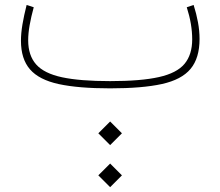

<svg xmlns="http://www.w3.org/2000/svg" viewBox="-20 -358 893 778"><path d="M378.4 352.5 426.3 400.4 474.1 352.5 426.3 304.7ZM378.4 182.1 426.3 230 474.1 182.1 426.3 134.3ZM764.6 -337.9 736.8 -328.6Q748 -293.5 753.4 -261.2Q758.8 -229 758.8 -198.7Q758.8 -136.7 727.8 -99.4Q696.8 -62 624 -45.7Q551.3 -29.3 426.3 -29.3Q304.2 -29.3 231.4 -44.9Q158.7 -60.5 126.5 -96.9Q94.2 -133.3 94.2 -194.8Q94.2 -222.7 100.1 -256.1Q106 -289.6 116.7 -328.6L87.9 -337.9Q77.1 -295.4 71 -259.3Q64.9 -223.1 64.9 -192.9Q64.9 -119.1 101.6 -76.9Q138.2 -34.7 218 -17.3Q297.9 0 426.3 0Q556.6 0 636.2 -17.6Q715.8 -35.2 752.2 -78.9Q788.6 -122.6 788.6 -200.2Q788.6 -233.4 782.2 -267.8Q775.9 -302.2 764.6 -337.9Z"/></svg>

Font: Estedad-FD VF
Style: Regular
Weight: 100
Designer: Amin Abedi
Version: Version 7.3